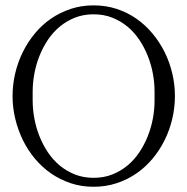

<svg xmlns="http://www.w3.org/2000/svg" viewBox="-20 -695 706 723"><path d="M103 -316.4Q103 -283.2 109.4 -248.8Q115.7 -214.4 128.7 -181.9Q141.6 -149.4 160.6 -121.1Q179.7 -92.8 205.3 -71.5Q231 -50.3 262.7 -37.8Q294.4 -25.4 332.5 -25.4Q370.6 -25.4 402.3 -37.8Q434.1 -50.3 459.7 -71.5Q485.4 -92.8 504.4 -121.1Q523.4 -149.4 536.4 -181.9Q549.3 -214.4 555.7 -248.8Q562 -283.2 562 -316.4V-350.1Q562 -383.3 555.7 -417.7Q549.3 -452.1 536.4 -484.6Q523.4 -517.1 504.4 -545.4Q485.4 -573.7 459.7 -595Q434.1 -616.2 402.3 -628.7Q370.6 -641.1 332.5 -641.1Q294.4 -641.1 262.7 -628.7Q231 -616.2 205.3 -595Q179.7 -573.7 160.6 -545.4Q141.6 -517.1 128.7 -484.6Q115.7 -452.1 109.4 -417.7Q103 -383.3 103 -350.1ZM638.7 -333.5Q638.7 -290.5 628.9 -248.3Q619.1 -206.1 600.3 -168Q581.5 -129.9 554.7 -97.7Q527.8 -65.4 493.9 -42Q460 -18.6 419.2 -5.1Q378.4 8.3 332.5 8.3Q286.6 8.3 246.3 -5.1Q206.1 -18.6 172.1 -42Q138.2 -65.4 111.3 -97.7Q84.5 -129.9 65.9 -168Q47.4 -206.1 37.4 -248Q27.3 -290 27.3 -333Q27.3 -376 37.1 -418.2Q46.9 -460.4 65.7 -498.5Q84.5 -536.6 111.1 -568.8Q137.7 -601.1 171.6 -624.5Q205.6 -647.9 246.1 -661.4Q286.6 -674.8 332.5 -674.8Q378.4 -674.8 418.9 -661.6Q459.5 -648.4 493.4 -624.8Q527.3 -601.1 554.2 -568.8Q581.1 -536.6 599.9 -498.8Q618.7 -460.9 628.7 -418.7Q638.7 -376.5 638.7 -333.5Z"/></svg>

Font: Atsinvsda
Style: Regular
Weight: 400
Designer: Al Webster
Foundry: Al Webster and Michael Everson
Version: Version 2.000